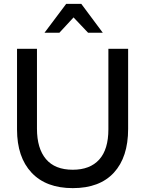

<svg xmlns="http://www.w3.org/2000/svg" viewBox="-20 -957 751 992"><path d="M356 15Q495 15 568.5 -65Q642 -145 642 -291V-705H540V-289Q540 -185 492.5 -132.5Q445 -80 356 -80Q264 -80 217.5 -135Q171 -190 171 -292V-705H68V-288Q68 -145 143 -65Q218 15 356 15ZM400 -937H322L210 -788H287L360 -867L435 -788H511Z"/></svg>

Font: Geom
Style: Regular
Weight: 400
Version: Version 1.102